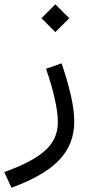

<svg xmlns="http://www.w3.org/2000/svg" viewBox="-112 -603 420 887"><path d="M100.6 -285.2 172.4 -310.5Q199.7 -230.5 215.3 -162.6Q231 -94.7 231 -41Q231 63.5 161.6 136.2Q92.3 209 -59.1 264.2L-92.3 191.9Q37.6 145.5 96.4 92.5Q155.3 39.6 155.3 -38.6Q155.3 -83.5 140.6 -148.2Q126 -212.9 100.6 -285.2ZM79.6 -519 143.6 -583 208 -519 143.6 -454.6Z"/></svg>

Font: Estedad-FD Regular
Style: FD-Regular
Weight: 400
Designer: Amin Abedi
Version: Version 7.3